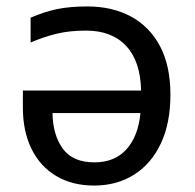

<svg xmlns="http://www.w3.org/2000/svg" viewBox="-20 -566 604 596"><path d="M251 -546Q328 -546 386 -515Q444 -484 476.5 -423Q509 -362 509 -272Q509 -184 479.5 -121Q450 -58 396.5 -24Q343 10 272 10Q204 10 154 -20Q104 -50 77.5 -104.5Q51 -159 51 -232V-285H418Q416 -376 371.5 -423.5Q327 -471 247 -471Q196 -471 156.5 -461.5Q117 -452 75 -434V-511Q116 -529 156 -537.5Q196 -546 251 -546ZM416 -215H143Q144 -147 175 -104.5Q206 -62 273 -62Q336 -62 372.5 -102.5Q409 -143 416 -215Z"/></svg>

Font: Noto Sans
Style: Regular
Weight: 400
Designer: Monotype Design Team
Foundry: Monotype Imaging Inc.
Version: Version 1.902